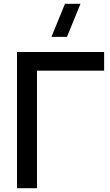

<svg xmlns="http://www.w3.org/2000/svg" viewBox="-20 -995 580 1015"><path d="M334 -800H252L323.5 -975H405.5ZM70 0V-720H530.5V-621.5H175.5V0Z"/></svg>

Font: Vela Sans SemBd
Style: Regular
Weight: 600
Designer: Principal design: Mikhail Sharanda - project Manrope.
Design modification: Ravid Balaliev
Foundry: Mikhail Sharanda
Version: Version 1.001